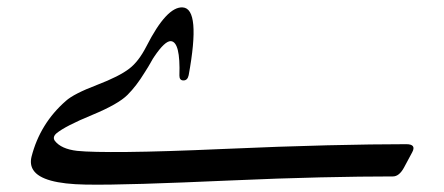

<svg xmlns="http://www.w3.org/2000/svg" viewBox="-20 -476 1199 518"><path d="M464 -272Q467 -363 441 -365Q425 -366 396 -323Q393 -319 387 -308Q381 -297 370 -280Q348 -244 324 -220Q299 -195 229 -166Q156 -136 132 -116Q121 -106 128 -96Q145 -74 188 -69Q226 -65 324 -66Q422 -67 580 -74Q738 -81 862.5 -84Q987 -87 1076 -87Q1104 -87 1092 -65L1070 -24Q1057 0 1040 0Q955 0 844.5 2.5Q734 5 599 11Q464 17 367 20Q270 23 211 22Q94 20 70 -17Q60 -32 65 -53Q88 -143 158 -204Q179 -223 242 -247Q302 -270 329 -291Q354 -310 375 -351Q430 -459 473 -456Q522 -453 489 -273Q486 -259 475 -259Q464 -259 464 -272Z"/></svg>

Font: Amiri
Style: Regular
Weight: 400
Designer: Khaled Hosny
Version: Version 0.114